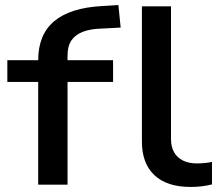

<svg xmlns="http://www.w3.org/2000/svg" viewBox="-20 -730 868 759"><path d="M131 0V-406H9V-492H156L131 -466V-492Q131 -593 194 -646Q257 -699 382 -706L448 -710L457 -621L382 -617Q338 -616 308 -604.5Q278 -593 262.5 -570.5Q247 -548 247 -510V-471L221 -492H427V-406H247V0ZM733 9Q640 9 590.5 -37.5Q541 -84 541 -170V-705H656V-180Q656 -150 668 -128.5Q680 -107 703 -95.5Q726 -84 759 -84Q773 -84 789 -85.5Q805 -87 818 -90V-1Q798 4 777.5 6.5Q757 9 733 9Z"/></svg>

Font: Nunito Sans 10pt Expanded SemiBold
Style: Regular
Weight: 600
Width: 7
Designer: Vernon Adams
Foundry: Vernon Adams
Version: Version 3.101;gftools[0.9.27]